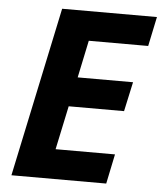

<svg xmlns="http://www.w3.org/2000/svg" viewBox="-52 -759 679 805"><g transform="rotate(5 288.0 -357.0)"><path d="M425 0 451 -125H201L240 -309H473L500 -433H267L300 -590H550L576 -714H177L26 0Z"/></g></svg>

Font: BC Sans
Style: Bold Italic
Weight: 700
Italic angle: -12°
Designer: Monotype Design Team
Province of B.C.
Foundry: Monotype Imaging Inc.
Version: Version 2.000;GOOG;noto-source:20170915:90ef993387c0